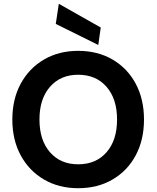

<svg xmlns="http://www.w3.org/2000/svg" viewBox="-20 -980 825 1012"><path d="M392 12Q290 12 211.5 -34Q133 -80 89 -161.5Q45 -243 45 -350Q45 -457 89 -538.5Q133 -620 211.5 -666Q290 -712 392 -712Q495 -712 573.5 -666Q652 -620 695.5 -538.5Q739 -457 739 -350Q739 -243 695.5 -161.5Q652 -80 573.5 -34Q495 12 392 12ZM392 -114Q486 -114 541.5 -177.5Q597 -241 597 -350Q597 -459 541.5 -522.5Q486 -586 392 -586Q299 -586 243.5 -522.5Q188 -459 188 -350Q188 -241 243.5 -177.5Q299 -114 392 -114ZM498 -743 274 -854 290 -960 511 -835Z"/></svg>

Font: DM Sans ExtraBold
Style: Regular
Weight: 800
Designer: Colophon Foundry, Jonny Pinhorn
Foundry: Colophon Foundry
Version: Version 4.004; ttfautohint (v1.8.4.7-5d5b)